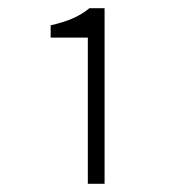

<svg xmlns="http://www.w3.org/2000/svg" viewBox="-20 -899 440 470"><path d="M195 -449V-807H104V-837Q135 -844 158 -854Q181 -864 199 -879H236V-449Z"/></svg>

Font: Noto Sans SC ExtraLight
Style: Regular
Weight: 250
Designer: Ryoko NISHIZUKA 西塚涼子 (kana, bopomofo & ideographs); Paul D. Hunt (Latin, Greek & Cyrillic); Sandoll Communications 산돌커뮤니
Foundry: Adobe
Version: Version 2.004-H2;hotconv 1.0.118;makeotfexe 2.5.65603